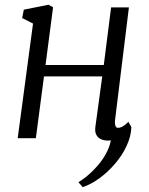

<svg xmlns="http://www.w3.org/2000/svg" viewBox="-20 -586 631 814"><path d="M468 -79Q466 -61 469.5 -52.5Q473 -44 479.5 -44Q489.5 -44 500 -49.8Q510.5 -55.5 524.5 -69.5L537 -47Q535.5 -8 517 32Q498.5 72 468.5 107.2Q438.5 142.5 402.5 169Q366.5 195.5 330.5 207.5L312.5 186.5Q331 175.5 352.5 157.5Q374 139.5 394.2 116Q414.5 92.5 429.5 65.2Q444.5 38 450 9Q447 9.5 444 9.8Q441 10 438 10Q421 10 407.8 4Q394.5 -2 388 -15.2Q381.5 -28.5 384.5 -49.5L413.5 -262H166.5L132 0H55L120 -486L74 -509.5L81 -545L186 -566L205 -555L173 -310.5H420L451 -554.5H526.5Z"/></svg>

Font: Merriweather Light
Style: Italic
Weight: 300
Italic angle: -7.8°
Designer: Eben Sorkin
Foundry: Eben Sorkin
Version: Version 2.101